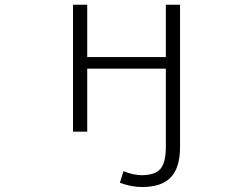

<svg xmlns="http://www.w3.org/2000/svg" viewBox="-20 -542 1040 792"><path d="M664.1 64.5V-258.8H339.8V1H281.2V-522.5H339.8V-306.6H664.1V-522.5H722.7V64.5Q722.7 149.4 684.6 189.5Q646.5 229.5 565.4 229.5Q521.5 229.5 474.6 211.9L489.3 164.1Q527.3 179.7 563.5 180.7Q619.1 180.7 641.6 154.8Q664.1 128.9 664.1 64.5Z"/></svg>

Font: Gen Shin Gothic Monospace Light
Style: Regular
Weight: 300
Designer: [Source Han Sans]
Ryoko NISHIZUKA  (kana & ideographs); Paul D. Hunt (Latin, Greek & Cyrillic); Wenlong ZHANG  (bopomofo
Version: Version 1.002.20150607